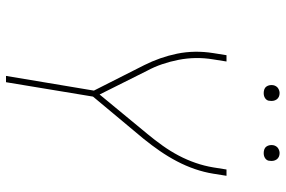

<svg xmlns="http://www.w3.org/2000/svg" viewBox="-176 -776 952 640"><g transform="rotate(90 300.0 -456.0)"><path d="M233 0 282 -293 197 -461Q184 -487 174.5 -514Q165 -541 159 -570Q153 -599 152.5 -629.5Q152 -660 157 -691L164 -735H185L178 -691Q173 -661 173.5 -632Q174 -603 179.5 -575Q185 -547 194 -520.5Q203 -494 216 -470L295 -312L427 -472Q447 -496 465.5 -522Q484 -548 498.5 -575.5Q513 -603 523 -632Q533 -661 538 -691L545 -735H566L559 -691Q554 -660 543.5 -629.5Q533 -599 517.5 -569.5Q502 -540 483 -512.5Q464 -485 443 -459L302 -290L254 0ZM490 -859Q484 -859 478 -861Q472 -863 468.5 -868Q465 -873 464 -879Q463 -885 464 -891Q465 -896 467.5 -900Q470 -904 473.5 -906.5Q477 -909 481.5 -910.5Q486 -912 490 -912Q497 -912 502.5 -909.5Q508 -907 511.5 -902Q515 -897 516 -891Q517 -885 516 -879Q516 -874 513.5 -870Q511 -866 507 -863.5Q503 -861 499 -860Q495 -859 490 -859ZM290 -859Q284 -859 278 -861Q272 -863 268.5 -868Q265 -873 264 -879Q263 -885 264 -891Q265 -896 267.5 -900Q270 -904 273.5 -906.5Q277 -909 281.5 -910.5Q286 -912 290 -912Q297 -912 302.5 -909.5Q308 -907 311.5 -902Q315 -897 316 -891Q317 -885 316 -879Q316 -874 313.5 -870Q311 -866 307 -863.5Q303 -861 299 -860Q295 -859 290 -859Z"/></g></svg>

Font: Iosevka Curly ThExObl
Style: Regular
Weight: 100
Width: 7
Italic angle: -9°
Monospace: yes
Designer: Belleve Invis
Foundry: Belleve Invis
Version: Version 11.1.0; ttfautohint (v1.8.3)